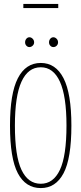

<svg xmlns="http://www.w3.org/2000/svg" viewBox="-20 -948 415 979"><path d="M188 11Q111 11 71 -64.5Q31 -140 31 -308Q31 -471 71 -549Q111 -627 188 -627Q264 -627 304 -549Q344 -471 344 -308Q344 -140 304 -64.5Q264 11 188 11ZM188 -11Q252 -11 285.5 -82Q319 -153 319 -308Q319 -458 285.5 -531.5Q252 -605 188 -605Q123 -605 89.5 -531.5Q56 -458 56 -308Q56 -153 89.5 -82Q123 -11 188 -11ZM130 -708Q121 -708 114.5 -715Q108 -722 108 -732Q108 -743 114.5 -750.5Q121 -758 130 -758Q139 -758 146.5 -750.5Q154 -743 154 -732Q154 -722 146.5 -715Q139 -708 130 -708ZM252 -708Q243 -708 236.5 -715Q230 -722 230 -732Q230 -743 236.5 -750.5Q243 -758 252 -758Q261 -758 268.5 -750.5Q276 -743 276 -732Q276 -722 269 -715Q262 -708 252 -708ZM99 -907V-928H277V-907Z"/></svg>

Font: Inconsolata Condensed ExtraLight
Style: Regular
Weight: 200
Width: 3
Monospace: yes
Designer: Raph Levien, Cyreal, Brenton Simpson
Foundry: Raph Levien, Cyreal, Google
Version: Version 3.100; ttfautohint (v1.8.4.7-5d5b)